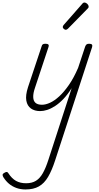

<svg xmlns="http://www.w3.org/2000/svg" viewBox="-141 -860 777 1514"><path d="M175 16Q132 16 103 -4.5Q74 -25 66.5 -66.5Q59 -108 80 -173L187 -494Q190 -506 196.5 -510.5Q203 -515 217 -515Q234 -515 240 -509Q246 -503 242 -491L134 -165Q120 -124 121 -94Q122 -64 139 -49Q156 -34 190 -34Q219 -34 254 -50Q289 -66 326.5 -100.5Q364 -135 402.5 -190.5Q441 -246 475 -325L531 -494Q536 -506 542.5 -510.5Q549 -515 562 -515Q580 -515 584.5 -507.5Q589 -500 585 -488L294 404Q268 484 238 535Q208 586 165.5 610Q123 634 60 634Q21 634 -12 622Q-45 610 -70 589Q-95 568 -114 538Q-120 528 -120.5 519.5Q-121 511 -107 503Q-94 495 -87 496Q-80 497 -75 506Q-48 548 -14.5 566.5Q19 585 65 585Q111 585 142.5 565.5Q174 546 197 505Q220 464 240 402L424 -165Q392 -114 359 -79.5Q326 -45 293.5 -24Q261 -3 231.5 6.5Q202 16 175 16ZM377 -625Q371 -625 362.5 -632Q354 -639 354 -646Q354 -651 355.5 -654.5Q357 -658 361 -663L505 -827Q511 -835 515.5 -837.5Q520 -840 525 -840Q532 -840 540 -835Q548 -830 553 -822.5Q558 -815 558 -808Q558 -803 556.5 -799.5Q555 -796 550 -792L395 -634Q386 -625 377 -625Z"/></svg>

Font: Playwrite CU ExtraLight
Style: Regular
Weight: 250
Designer: Veronika Burian, José Scaglione
Foundry: TypeTogether
Version: Version 1.002